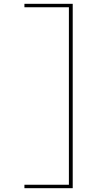

<svg xmlns="http://www.w3.org/2000/svg" viewBox="-20 -843 540 1006"><path d="M108 143V125H341V-805H108V-823H361V143Z"/></svg>

Font: Iosevka Curly Thin
Style: Regular
Weight: 100
Monospace: yes
Designer: Belleve Invis
Foundry: Belleve Invis
Version: Version 22.1.2; ttfautohint (v1.8.4)